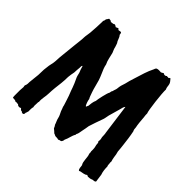

<svg xmlns="http://www.w3.org/2000/svg" viewBox="-188 -919 1124 1124"><g transform="rotate(45 374.0 -357.0)"><path d="M37.1 -5.9C44.9 -4.9 57.6 -6.8 64.5 0C68.4 0 66.4 -3.9 78.1 0C81.1 0 82 -4.9 92.8 5.9C99.6 4.9 96.7 10.7 112.3 3.9C119.1 2.9 116.2 14.6 130.9 13.7C133.8 17.6 138.7 19.5 142.6 19.5C149.4 19.5 153.3 13.7 152.3 2.9C156.2 -2 155.3 -7.8 158.2 -12.7C158.2 -25.4 157.2 -40 161.1 -51.8C160.2 -53.7 159.2 -57.6 159.2 -63.5C159.2 -70.3 160.2 -78.1 160.2 -85C160.2 -89.8 159.2 -91.8 162.1 -96.7C159.2 -123 168 -146.5 168 -170.9C168.9 -205.1 172.9 -236.3 176.8 -267.6C178.7 -285.2 179.7 -302.7 179.7 -320.3C180.7 -335 183.6 -348.6 186.5 -364.3C187.5 -378.9 187.5 -391.6 189.5 -406.2C190.4 -413.1 187.5 -422.9 194.3 -425.8C197.3 -417 199.2 -408.2 202.1 -400.4C205.1 -393.6 207 -389.6 209 -382.8C211.9 -371.1 213.9 -358.4 220.7 -345.7C228.5 -330.1 236.3 -311.5 242.2 -294.9C245.1 -287.1 246.1 -282.2 249 -275.4C251 -273.4 270.5 -218.8 270.5 -215.8C273.4 -204.1 281.2 -186.5 282.2 -175.8C286.1 -167 289.1 -158.2 292 -149.4C298.8 -134.8 305.7 -124 308.6 -109.4C311.5 -93.8 319.3 -83 323.2 -68.4C326.2 -65.4 330.1 -58.6 334 -48.8C341.8 -42 349.6 -37.1 356.4 -29.3C363.3 -28.3 367.2 -23.4 374 -22.5C381.8 -22.5 390.6 -22.5 397.5 -19.5C404.3 -23.4 409.2 -24.4 416 -25.4C421.9 -31.2 424.8 -38.1 424.8 -45.9C436.5 -68.4 437.5 -92.8 450.2 -112.3C449.2 -119.1 451.2 -119.1 454.1 -126C457 -132.8 459 -150.4 460.9 -158.2C464.8 -172.9 465.8 -186.5 468.8 -202.1C477.5 -230.5 486.3 -254.9 500 -293C503.9 -303.7 504.9 -318.4 507.8 -329.1C514.6 -352.5 521.5 -377.9 528.3 -401.4C531.2 -412.1 533.2 -426.8 541 -433.6C548.8 -371.1 558.6 -308.6 566.4 -246.1C569.3 -235.4 568.4 -222.7 569.3 -211.9C570.3 -204.1 575.2 -197.3 571.3 -178.7C579.1 -173.8 576.2 -162.1 578.1 -154.3C582 -139.6 584 -129.9 583 -107.4C585.9 -100.6 584 -96.7 585 -89.8C594.7 -69.3 588.9 -31.2 602.5 -12.7C605.5 -2 602.5 15.6 613.3 23.4C624 16.6 639.6 19.5 659.2 10.7C663.1 7.8 660.2 2.9 674.8 10.7C685.5 10.7 696.3 8.8 706.1 3.9C713.9 3.9 721.7 3.9 728.5 -2.9C725.6 -19.5 724.6 -37.1 721.7 -52.7C714.8 -71.3 712.9 -92.8 712.9 -112.3C708 -120.1 710.9 -131.8 708 -140.6C710.9 -148.4 707 -155.3 705.1 -162.1C702.1 -173.8 701.2 -185.5 699.2 -198.2C698.2 -205.1 695.3 -210.9 694.3 -217.8C692.4 -234.4 692.4 -250 689.5 -266.6C685.5 -300.8 681.6 -333 674.8 -365.2C670.9 -372.1 668.9 -380.9 668.9 -392.6C666 -402.3 661.1 -448.2 661.1 -457C661.1 -468.8 657.2 -479.5 658.2 -496.1C650.4 -511.7 634.8 -642.6 636.7 -672.9C629.9 -684.6 631.8 -699.2 627.9 -710.9C625 -719.7 620.1 -725.6 609.4 -738.3C605.5 -738.3 601.6 -734.4 598.6 -731.4C591.8 -734.4 589.8 -730.5 585 -733.4C582 -729.5 578.1 -727.5 571.3 -727.5C566.4 -727.5 562.5 -729.5 559.6 -732.4C556.6 -729.5 551.8 -726.6 544.9 -723.6C533.2 -724.6 522.5 -725.6 511.7 -721.7C508.8 -718.8 506.8 -718.8 502.9 -707C484.4 -670.9 474.6 -634.8 459 -585C452.1 -566.4 448.2 -547.9 443.4 -529.3C436.5 -508.8 432.6 -498 430.7 -475.6C429.7 -464.8 423.8 -457 422.9 -446.3C419.9 -443.4 418.9 -442.4 416 -425.8C409.2 -418.9 393.6 -347.7 393.6 -335.9C386.7 -323.2 383.8 -298.8 382.8 -284.2C378.9 -280.3 379.9 -274.4 376 -271.5C368.2 -274.4 358.4 -309.6 358.4 -316.4C351.6 -327.1 350.6 -334 341.8 -357.4C333 -381.8 328.1 -409.2 320.3 -433.6C312.5 -458 301.8 -478.5 293 -501C290 -508.8 286.1 -521.5 285.2 -529.3C273.4 -551.8 270.5 -579.1 263.7 -603.5C259.8 -612.3 256.8 -620.1 253.9 -627L251 -638.7C248 -649.4 245.1 -656.2 242.2 -664.1C231.4 -676.8 231.4 -695.3 218.8 -708C217.8 -712.9 217.8 -718.8 214.8 -723.6C211.9 -725.6 205.1 -725.6 195.3 -722.7C191.4 -723.6 190.4 -727.5 186.5 -730.5C181.6 -727.5 175.8 -726.6 170.9 -723.6C164.1 -726.6 162.1 -731.4 154.3 -731.4C147.5 -724.6 137.7 -727.5 128.9 -724.6C125 -731.4 115.2 -731.4 108.4 -731.4C104.5 -720.7 96.7 -719.7 96.7 -708C96.7 -701.2 92.8 -700.2 92.8 -697.3V-686.5C92.8 -656.2 89.8 -627 87.9 -595.7C86.9 -583 82 -561.5 82 -549.8C82 -527.3 77.1 -502.9 75.2 -478.5C72.3 -447.3 68.4 -415 65.4 -382.8C62.5 -362.3 63.5 -339.8 60.5 -320.3C57.6 -308.6 56.6 -298.8 53.7 -287.1C49.8 -262.7 47.9 -241.2 47.9 -205.1C44.9 -182.6 43.9 -162.1 41 -139.6C40 -130.9 43 -122.1 35.2 -105.5C35.2 -100.6 37.1 -97.7 37.1 -93.8C37.1 -83 35.2 -75.2 35.2 -66.4C35.2 -51.8 35.2 -36.1 35.2 -21.5C35.2 -14.6 36.1 -10.7 37.1 -5.9Z"/></g></svg>

Font: Caesar Dressing Cyrillic
Style: Regular
Weight: 400
Designer: Dathan Boardman
Foundry: Open Window
Version: Version 1.00;July 2, 2020;FontCreator 13.0.0.2642 64-bit